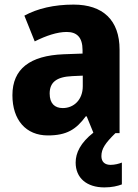

<svg xmlns="http://www.w3.org/2000/svg" viewBox="-20 -579 601 835"><path d="M421 100C421 68 438 43 482 0H500V-363C500 -492 427 -559 300 -559C215 -559 143 -542 86 -511L131 -399C181 -424 229 -440 270 -440C314 -440 339 -417 339 -361V-346L256 -343C111 -337 34 -280 34 -165C34 -57 93 10 188 10C270 10 311 -16 353 -73H357L386 -2C330 42 309 86 309 128C309 195 357 236 434 236C467 236 491 230 510 223V128C498 133 479 138 461 138C436 138 421 125 421 100ZM295 -248 340 -250V-204C340 -146 302 -109 253 -109C218 -109 196 -129 196 -172C196 -220 224 -245 295 -248Z"/></svg>

Font: Noto Sans Thai Looped SemiCondensed ExtraBold
Style: Regular
Weight: 800
Width: 4
Designer: Sasikarn Vongin, Ben Mitchell
Foundry: The Fontpad Ltd
Version: Version 1.001